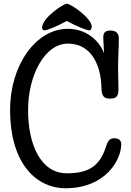

<svg xmlns="http://www.w3.org/2000/svg" viewBox="-20 -992 701 1026"><path d="M457 -830C467 -830 470 -842 470 -851C470 -893 360 -972 337 -972C319 -972 205 -897 205 -844C205 -837 209 -830 218 -830C232 -830 284 -851 337 -880C390 -851 443 -830 457 -830ZM628 -222C628 -241 615 -253 592 -253C567 -253 558 -244 546 -207C512 -102 451 -66 337 -66C198 -66 130 -219 130 -404C130 -588 218 -759 343 -759C470 -759 520 -640 522 -524C523 -474 538 -465 570 -465C603 -465 613 -481 613 -513C613 -555 611 -592 611 -634C611 -682 615 -740 615 -787C615 -797 614 -829 570 -829C538 -829 532 -812 532 -793C532 -790 532 -777 536 -707C516 -763 452 -838 342 -838C174 -838 34 -647 34 -405C34 -106 184 14 329 14C545 14 628 -138 628 -222Z"/></svg>

Font: Life Savers
Style: ExtraBold
Weight: 800
Designer: Pablo Impallari, Rodrigo Fuenzalida, Brenda Gallo
Foundry: Pablo Impallari, Rodrigo Fuenzalida, Brenda Gallo
Version: Version 3.000